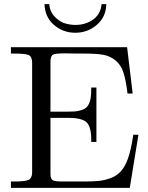

<svg xmlns="http://www.w3.org/2000/svg" viewBox="-20 -912 720 932"><path d="M33 0V-31H49Q103 -31 119 -39Q135 -47 136 -73V-610Q135 -638 118.5 -645Q102 -652 48 -652H33V-683H597L624 -458H599Q591 -524 579 -560.5Q567 -597 541 -618.5Q515 -640 481.5 -646Q448 -652 387 -652H351Q342 -652 323 -652.5Q304 -653 295 -653Q249 -653 237.5 -647Q226 -641 225 -616V-370H305Q330 -370 343 -371Q356 -372 375.5 -377.5Q395 -383 405.5 -397.5Q416 -412 420 -435Q423 -452 423 -487H448V-223H423V-232Q423 -298 399.5 -319Q376 -340 310 -340H225V-69Q225 -44 235.5 -37.5Q246 -31 282 -31H391Q434 -31 461.5 -34Q489 -37 518.5 -48Q548 -59 568 -82Q588 -105 601 -142Q616 -183 627 -258H652L610 0ZM196 -892H219Q222 -855 246 -830.5Q270 -806 295.5 -798.5Q321 -791 346 -791Q396 -791 432.5 -817.5Q469 -844 473 -892H496Q495 -830 450 -791.5Q405 -753 346 -753Q286 -753 242 -791Q198 -829 196 -892Z"/></svg>

Font: CMU Serif
Style: Roman
Weight: 500
Version: Version 0.7.0